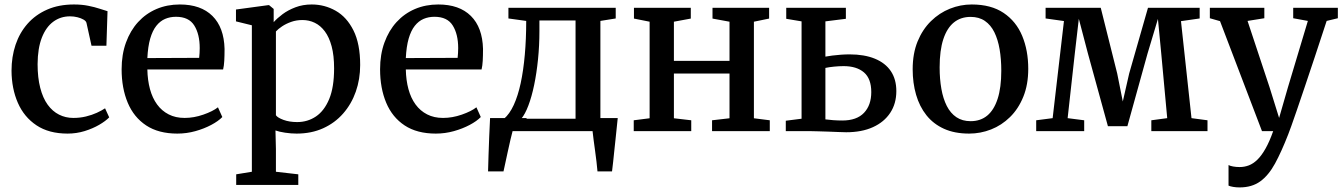

<svg xmlns="http://www.w3.org/2000/svg" viewBox="-20 -586 6000 858"><path d="M282 11Q198.5 11 143 -26Q87.5 -63 59.8 -126.5Q32 -190 31.5 -270Q31.5 -332 49.5 -385.8Q67.5 -439.5 103.2 -480Q139 -520.5 191 -543.2Q243 -566 310.5 -566Q345.5 -566 374.2 -560.2Q403 -554.5 424.8 -547.2Q446.5 -540 460.5 -536L455.5 -381.5H389L366.5 -483.5Q364.5 -492 353.2 -498.5Q342 -505 326 -509Q310 -513 293 -513Q250.5 -513 218 -489Q185.5 -465 167 -417.8Q148.5 -370.5 148 -299.5Q148 -239 159.8 -193.5Q171.5 -148 193 -118.2Q214.5 -88.5 243.8 -73.8Q273 -59 307.5 -59Q337.5 -59 364.2 -65.5Q391 -72 412.8 -82Q434.5 -92 449.5 -102L468 -61.5Q452 -45 423.2 -28.2Q394.5 -11.5 358 -0.2Q321.5 11 282 11Z M772.5 11Q688.5 11 633.2 -25.5Q578 -62 550.8 -127Q523.5 -192 523.5 -276.5Q523.5 -342.5 543 -396Q562.5 -449.5 597.2 -487.5Q632 -525.5 679.5 -545.8Q727 -566 783.5 -566Q877.5 -566 929.2 -514.8Q981 -463.5 983.5 -367.5Q983.5 -337 982.2 -314.5Q981 -292 977 -275.5H638.5Q639.5 -227.5 650.2 -187.8Q661 -148 682 -119.2Q703 -90.5 733.8 -74.8Q764.5 -59 805 -59Q846.5 -59 888.8 -73.8Q931 -88.5 954 -106.5L973.5 -63Q955.5 -44.5 924 -27.8Q892.5 -11 853.2 0Q814 11 772.5 11ZM638.5 -326.5 870 -327.5Q871 -336.5 871.8 -348.8Q872.5 -361 872.5 -371Q872.5 -433 848.2 -472Q824 -511 766.5 -511Q740 -511 717.8 -501.5Q695.5 -492 678.5 -470.5Q661.5 -449 651.2 -413.5Q641 -378 638.5 -326.5Z M1035.5 240.5V193L1105.5 181.5V-473L1034.5 -490.5V-543.5L1178.5 -563H1182.5L1203 -546V-487Q1218.5 -504.5 1243 -522.8Q1267.5 -541 1300.5 -553.5Q1333.5 -566 1373 -566Q1430.5 -566 1480 -538Q1529.5 -510 1559.5 -450.2Q1589.5 -390.5 1589.5 -295.5Q1589.5 -232 1570 -176.5Q1550.5 -121 1513.5 -78.8Q1476.5 -36.5 1424 -12.8Q1371.5 11 1305.5 11Q1281 11 1254.2 7Q1227.5 3 1211 -3L1213 80V181.5L1313 193V240.5ZM1308 -40.5Q1354.5 -40.5 1391.8 -65.5Q1429 -90.5 1451 -143.2Q1473 -196 1473 -280.5Q1473 -338 1462 -379Q1451 -420 1431.5 -446Q1412 -472 1386.5 -484.2Q1361 -496.5 1331.5 -496.5Q1304.5 -496.5 1281.2 -488.2Q1258 -480 1240.5 -468.2Q1223 -456.5 1213 -445.5V-71Q1220.5 -60 1247 -50.2Q1273.5 -40.5 1308 -40.5Z M1927.5 11Q1843.5 11 1788.2 -25.5Q1733 -62 1705.8 -127Q1678.5 -192 1678.5 -276.5Q1678.5 -342.5 1698 -396Q1717.5 -449.5 1752.2 -487.5Q1787 -525.5 1834.5 -545.8Q1882 -566 1938.5 -566Q2032.5 -566 2084.2 -514.8Q2136 -463.5 2138.5 -367.5Q2138.5 -337 2137.2 -314.5Q2136 -292 2132 -275.5H1793.5Q1794.5 -227.5 1805.2 -187.8Q1816 -148 1837 -119.2Q1858 -90.5 1888.8 -74.8Q1919.5 -59 1960 -59Q2001.5 -59 2043.8 -73.8Q2086 -88.5 2109 -106.5L2128.5 -63Q2110.5 -44.5 2079 -27.8Q2047.5 -11 2008.2 0Q1969 11 1927.5 11ZM1793.5 -326.5 2025 -327.5Q2026 -336.5 2026.8 -348.8Q2027.5 -361 2027.5 -371Q2027.5 -433 2003.2 -472Q1979 -511 1921.5 -511Q1895 -511 1872.8 -501.5Q1850.5 -492 1833.5 -470.5Q1816.5 -449 1806.2 -413.5Q1796 -378 1793.5 -326.5Z M2212.5 0V-54L2231.5 -54.5Q2257 -76 2275.8 -116.8Q2294.5 -157.5 2306.8 -214.2Q2319 -271 2325.2 -341.2Q2331.5 -411.5 2331.5 -492.5L2252 -503.5V-551H2731.5V-503.5L2663 -492.5V0ZM2309.5 -55.5H2552V-494.5H2390.5V-446.5Q2390.5 -382 2384.2 -320.5Q2378 -259 2367 -206.2Q2356 -153.5 2341.2 -114.5Q2326.5 -75.5 2309.5 -55.5ZM2161 180Q2162 145.5 2163.2 105.8Q2164.5 66 2166.2 24Q2168 -18 2170 -58.5H2335L2272 -5.5Q2267.5 11 2261.2 37.8Q2255 64.5 2248.8 93.2Q2242.5 122 2237.5 145.5Q2232.5 169 2230 180ZM2650 180Q2648.5 160 2645.5 136Q2642.5 112 2639.2 87.2Q2636 62.5 2632.8 40Q2629.5 17.5 2628 0L2584.5 -58.5H2740.5Q2738.5 -39 2736 -15Q2733.5 9 2730.8 35.2Q2728 61.5 2725.2 87.5Q2722.5 113.5 2720 137.2Q2717.5 161 2715 180Z M2812 0V-48.5L2883 -57.5V-489L2813 -503V-551H3067V-503L2991.5 -489V-314H3240V-489L3164 -503V-551H3417V-503L3349 -489V-57.5L3420 -48.5V0H3162V-48.5L3240 -57.5V-257.5H2991.5V-57.5L3069 -48.5V0Z M3491.5 0V-46.5L3562 -55.5V-490.5L3493.5 -502V-551H3760V-502L3668.5 -490.5V-333Q3682 -335.5 3699.8 -337.8Q3717.5 -340 3737.2 -341.5Q3757 -343 3776.5 -343Q3842.5 -343 3889.5 -323.8Q3936.5 -304.5 3961 -268Q3985.5 -231.5 3985.5 -179Q3985.5 -123 3958.2 -81.8Q3931 -40.5 3881 -17.8Q3831 5 3761.5 5Q3749.5 5 3727.8 4Q3706 3 3681.8 2.2Q3657.5 1.5 3635.8 0.8Q3614 0 3601 0ZM3744 -47.5Q3808.5 -47.5 3841 -81.8Q3873.5 -116 3873.5 -174.5Q3873.5 -234.5 3840.8 -262.5Q3808 -290.5 3750 -290.5Q3729 -290.5 3706.8 -288.2Q3684.5 -286 3668.5 -282.5V-52.5Q3683.5 -50.5 3703.2 -49Q3723 -47.5 3744 -47.5Z M4058.5 -276.5Q4058.5 -347 4080.5 -400.8Q4102.5 -454.5 4140.2 -491.5Q4178 -528.5 4225 -547.2Q4272 -566 4322.5 -566Q4409 -566 4465 -528.2Q4521 -490.5 4548 -425.5Q4575 -360.5 4575 -278.5Q4575 -208 4553 -153.8Q4531 -99.5 4493.5 -62.8Q4456 -26 4408.8 -7.5Q4361.5 11 4311 11Q4246 11 4198.5 -10.5Q4151 -32 4120 -71Q4089 -110 4073.8 -162.5Q4058.5 -215 4058.5 -276.5ZM4317.5 -44.5Q4361.5 -44.5 4391.8 -69.5Q4422 -94.5 4438.2 -144.5Q4454.5 -194.5 4454.5 -270Q4454.5 -322 4447 -365.8Q4439.5 -409.5 4423.5 -442Q4407.5 -474.5 4381.2 -492.5Q4355 -510.5 4317.5 -510.5Q4273.5 -510.5 4242.8 -485.8Q4212 -461 4195.5 -411Q4179 -361 4179 -285Q4179 -232.5 4186.8 -188.8Q4194.5 -145 4211 -112.5Q4227.5 -80 4254 -62.2Q4280.5 -44.5 4317.5 -44.5Z M4610.5 0V-48.5L4684 -58L4734.5 -492L4652.5 -503.5V-551H4899L4972.5 -257.5L4997.5 -132.5L5026 -257.5L5110 -551H5341V-503.5L5257.5 -491.5L5304.5 -58L5376 -48.5V0H5125V-48.5L5196 -58L5169.5 -345L5154.5 -501.5L5108 -346.5L5018 -22H4931L4841.5 -347.5L4801 -502L4783 -346.5L4751 -58L4825 -48.5V0Z M5519.5 251.5Q5504 251.5 5490.8 249.2Q5477.5 247 5470 243.5V151.5Q5476.5 155.5 5490.5 158Q5504.5 160.5 5519.5 160.5Q5541 160.5 5560.8 153Q5580.5 145.5 5599 127.5Q5617.5 109.5 5635.2 78.2Q5653 47 5669.5 0H5619.5L5432 -491.5L5386.5 -504.5V-551H5630V-504.5L5555 -492.5L5653.5 -195.5L5696 -59L5735.5 -196L5824.5 -492.5L5759 -504.5V-551H5958.5V-504.5L5908.5 -492.5Q5879.5 -404 5854.8 -329.5Q5830 -255 5810 -195.8Q5790 -136.5 5775 -92.8Q5760 -49 5750.2 -21.8Q5740.5 5.5 5736.5 15Q5706.5 92 5677.8 144.8Q5649 197.5 5611.8 224.5Q5574.5 251.5 5519.5 251.5Z"/></svg>

Font: Merriweather 28pt Medium
Style: Regular
Weight: 500
Version: Version 2.100